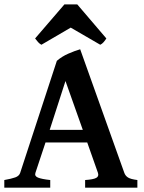

<svg xmlns="http://www.w3.org/2000/svg" viewBox="-20 -872 668 892"><path d="M0 0V-35.6Q33.2 -41.5 51 -47.9Q68.8 -54.2 73.7 -68.8L244.1 -589.4Q267.1 -609.4 297.1 -622.6Q327.1 -635.7 352.5 -643.1L557.6 -68.8Q562.5 -55.2 574.7 -47.4Q586.9 -39.6 618.2 -35.6V0H375.5V-35.6Q413.1 -38.1 426.8 -45.4Q440.4 -52.7 435.1 -68.8L385.3 -210H191.4L144.5 -68.8Q139.6 -53.7 156.5 -46.9Q173.3 -40 213.4 -35.6V0ZM210.9 -268.6H364.7L284.2 -495.6ZM172.4 -664.1Q164.6 -668 157.2 -676Q149.9 -684.1 143.1 -693.4L279.3 -851.6H338.9L474.1 -693.4Q468.3 -684.1 461.2 -676Q454.1 -668 445.8 -664.1L308.6 -743.7Z"/></svg>

Font: David Libre
Style: Bold
Weight: 700
Designer: Ismar David, J. Victor Gaultney, Annie Olsen and Meir Sadan
Foundry: Monotype Imaging Inc. & SIL International
Version: Version 1.100; ttfautohint (v1.8.4.7-5d5b)